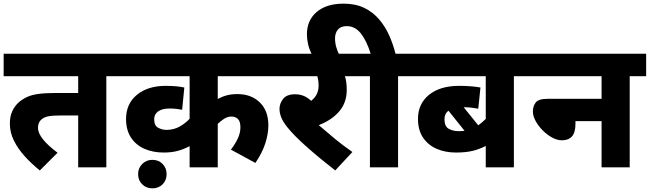

<svg xmlns="http://www.w3.org/2000/svg" viewBox="-20 -916 3557 1051"><path d="M562 -499V0H408V-284H317Q269 -284 245.5 -279.5Q222 -275 208 -263Q188 -247 188 -217Q188 -187 215.5 -153Q243 -119 295 -80L198 17Q152 -20 115 -61Q78 -102 56 -146.5Q34 -191 34 -240Q34 -279 47.5 -308Q61 -337 84 -357Q104 -374 129 -385.5Q154 -397 191.5 -402Q229 -407 286 -407H408V-499H0V-622H651V-499Z M1496 -499H1172V-374Q1195 -387 1221 -394Q1247 -401 1280 -401Q1355 -401 1402 -355.5Q1449 -310 1449 -230Q1449 -184 1432.5 -132Q1416 -80 1378 -24L1244 -97Q1267 -127 1281.5 -157.5Q1296 -188 1296 -219Q1296 -252 1282 -265Q1268 -278 1247 -278Q1226 -278 1206.5 -265.5Q1187 -253 1172 -238V0H1018V-116Q986 -99 952.5 -90Q919 -81 876 -81Q817 -81 770.5 -101.5Q724 -122 697 -163Q670 -204 670 -265Q670 -348 729.5 -397Q789 -446 887 -446Q948 -446 989 -437L977 -315Q963 -318 946 -320Q929 -322 909 -322Q868 -322 846 -306.5Q824 -291 824 -263Q824 -228 846 -216.5Q868 -205 891 -205Q931 -205 963 -223Q995 -241 1018 -266V-499H637V-622H1496ZM736 37Q736 4 758.5 -18.5Q781 -41 814 -41Q848 -41 870 -18.5Q892 4 892 37Q892 71 870 93Q848 115 814 115Q781 115 758.5 93Q736 71 736 37Z M1909 -84 1815 17Q1729 -50 1658.5 -112.5Q1588 -175 1550 -223Q1527 -253 1518.5 -276Q1510 -299 1510 -320Q1510 -349 1529.5 -374.5Q1549 -400 1596 -400Q1646 -400 1683 -364Q1724 -395 1724 -447Q1724 -475 1717 -499H1481V-622H1945V-499H1868Q1873 -484 1875.5 -465.5Q1878 -447 1878 -423Q1878 -355 1837.5 -307Q1797 -259 1725 -231Q1765 -196 1811 -158Q1857 -120 1909 -84Z M1689 -615Q1673 -645 1666.5 -673.5Q1660 -702 1660 -728Q1660 -805 1713.5 -850.5Q1767 -896 1860 -896Q1926 -896 1973.5 -873Q2021 -850 2054.5 -811Q2088 -772 2110 -723Q2132 -674 2145 -622H2250V-499H2159V0H2005V-499H1930V-622H2009Q1986 -695 1954.5 -734Q1923 -773 1878 -773Q1846 -773 1830 -754.5Q1814 -736 1814 -706Q1814 -680 1821 -657Q1828 -634 1838 -614Z M2883 -499H2793V0H2639V-117Q2604 -99 2566.5 -90Q2529 -81 2476 -81Q2417 -81 2370 -101.5Q2323 -122 2295.5 -163Q2268 -204 2268 -265Q2268 -348 2328.5 -397Q2389 -446 2493 -446Q2530 -446 2559.5 -443.5Q2589 -441 2610 -437L2598 -321Q2582 -324 2562 -326.5Q2542 -329 2518 -329L2598 -230Q2609 -238 2619.5 -247Q2630 -256 2639 -265V-499H2235V-622H2883ZM2413 -263Q2413 -225 2435.5 -211.5Q2458 -198 2493 -198Q2508 -198 2523 -200L2435 -310Q2413 -294 2413 -263Z M2868 -622H3517V-499H3427V0H3273V-253H3130V-238Q3130 -191 3111 -169.5Q3092 -148 3056 -148Q3030 -148 3002.5 -163Q2975 -178 2951 -202Q2927 -226 2912 -253.5Q2897 -281 2897 -306Q2897 -335 2912.5 -355Q2928 -375 2976 -375H3273V-499H2868Z"/></svg>

Font: Noto Sans ExtraBold
Style: Regular
Weight: 800
Designer: Monotype Design Team
Foundry: Monotype Imaging Inc.
Version: Version 2.007